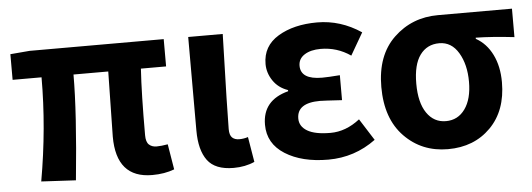

<svg xmlns="http://www.w3.org/2000/svg" viewBox="-43 -690 2271 820"><g transform="rotate(-5 1092.5 -280.0)"><path d="M426 -164Q426 -173 431 -443H282Q282 -280 253 8L105 0Q145 -227 145 -443H21V-553L104 -560H679V-443H571Q564 -337 564 -158Q564 -129 576.5 -117.5Q589 -106 609 -106Q629 -106 657 -111L675 -2Q633 14 580 14Q426 14 426 -164Z M932 -560Q922 -220 922 -153Q922 -127 933 -116.5Q944 -106 963.5 -106Q983 -106 1001 -112L1019 -4Q979 14 929 14Q850 14 817 -30.5Q784 -75 784 -159V-560Z M1539 -53Q1448 14 1335 14Q1222 14 1150 -31.5Q1078 -77 1078 -158Q1078 -263 1189 -292V-297Q1148 -311 1125.5 -344.5Q1103 -378 1103 -416Q1103 -493 1170 -533.5Q1237 -574 1337.5 -574Q1438 -574 1526 -515L1471 -420Q1413 -460 1343 -460Q1300 -460 1273.5 -443Q1247 -426 1247 -396Q1247 -337 1339 -337Q1363 -337 1415 -341V-234Q1335 -239 1321 -239Q1222 -239 1222 -172Q1222 -138 1255 -118.5Q1288 -99 1354 -99Q1420 -99 1480 -146Z M1855 -560H2172V-438Q2076 -449 2007 -450V-445Q2052 -420 2077 -369.5Q2102 -319 2102 -251Q2102 -129 2031 -57.5Q1960 14 1848 14Q1736 14 1661.5 -62.5Q1587 -139 1587 -275Q1587 -411 1665 -485.5Q1743 -560 1855 -560ZM1737 -276.5Q1737 -195 1767.5 -150.5Q1798 -106 1849.5 -106Q1901 -106 1931.5 -148.5Q1962 -191 1962 -265Q1962 -339 1932 -389.5Q1902 -440 1849.5 -440Q1797 -440 1767 -399Q1737 -358 1737 -276.5Z"/></g></svg>

Font: Swei Fan Sans CJK TC
Style: Bold
Weight: 700
Version: Version 2.130